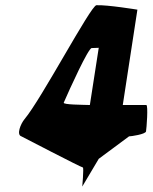

<svg xmlns="http://www.w3.org/2000/svg" viewBox="-20 -728 584 735"><path d="M62 -206C62 -206 291 -87 297 -87C302 -87 294 -6 295 -14L358 -120L474 -206C482 -206 537 -214 539 -225C541 -236 548 -326 540 -326H450L506 -691C506 -691 390 -710 349 -708C327 -706 138 -348 74 -272C59 -254 42 -212 62 -206ZM224 -335C247 -388 318 -544 331 -544C337 -544 358 -545 358 -545L324 -326C295 -327 221 -327 224 -335Z"/></svg>

Font: Ampere
Style: SCUltCndIta
Weight: 400
Version: Version 1